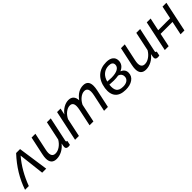

<svg xmlns="http://www.w3.org/2000/svg" viewBox="313 -1811 3100 3100"><g transform="rotate(-45 1863.0 -261.0)"><path d="M-18 0Q76 -282 300 -522H390L465 0H373L322 -441Q162 -254 68 0Z M575 -122Q575 -157 586 -209L653 -522H740L677 -226Q668 -186 668 -157Q668 -66 746 -66Q797 -66 848 -101Q899 -136 934 -195L1003 -522H1091L1003 -108Q1001 -98 1001 -95Q1001 -77 1023 -76L1007 0Q977 4 972 4Q917 4 917 -40Q917 -59 928 -112Q883 -54 822 -22Q761 10 697 10Q575 10 575 -122Z M1235 -522H1315L1291 -410Q1331 -466 1387.5 -498.5Q1444 -531 1501 -531Q1558 -531 1589 -498Q1620 -465 1622 -404Q1715 -531 1836 -531Q1952 -531 1952 -404Q1952 -364 1941 -312L1874 0H1786L1848 -292Q1857 -334 1857 -365Q1857 -452 1785 -452Q1736 -452 1687.5 -413.5Q1639 -375 1609 -314L1543 0H1455L1517 -292Q1526 -335 1526 -366Q1526 -452 1455 -452Q1406 -452 1357.5 -414.5Q1309 -377 1279 -315L1212 0H1124Z M2424 -264Q2502 -232 2502 -156Q2502 -79 2438.5 -34.5Q2375 10 2275 9Q2149 8 2093.5 -59Q2038 -126 2055 -249Q2076 -386 2157 -459Q2238 -532 2367 -532Q2444 -532 2485.5 -499Q2527 -466 2527 -407Q2527 -309 2424 -264ZM2354 -464Q2281 -464 2229 -420.5Q2177 -377 2156 -297Q2213 -292 2250 -292Q2346 -293 2394 -321.5Q2442 -350 2442 -397Q2442 -464 2354 -464ZM2279 -57Q2340 -56 2377 -82.5Q2414 -109 2414 -157Q2414 -222 2350 -242Q2302 -233 2243 -233Q2202 -233 2145 -238Q2134 -145 2164.5 -101.5Q2195 -58 2279 -57Z M2616 -122Q2616 -157 2627 -209L2694 -522H2781L2718 -226Q2709 -186 2709 -157Q2709 -66 2787 -66Q2838 -66 2889 -101Q2940 -136 2975 -195L3044 -522H3132L3044 -108Q3042 -98 3042 -95Q3042 -77 3064 -76L3048 0Q3018 4 3013 4Q2958 4 2958 -40Q2958 -59 2969 -112Q2924 -54 2863 -22Q2802 10 2738 10Q2616 10 2616 -122Z M3173 0 3283 -522H3371L3324 -302H3597L3643 -522H3731L3621 0H3533L3582 -233H3310L3261 0Z"/></g></svg>

Font: Raleway-v4020 Medium
Style: Italic
Weight: 500
Italic angle: -12°
Designer: Matt McInerney, Pablo Impallari, Rodrigo Fuenzalida
Foundry: Matt McInerney, Pablo Impallari, Rodrigo Fuenzalida
Version: Version 4.020;PS 004.020;hotconv 1.0.88;makeotf.lib2.5.64775